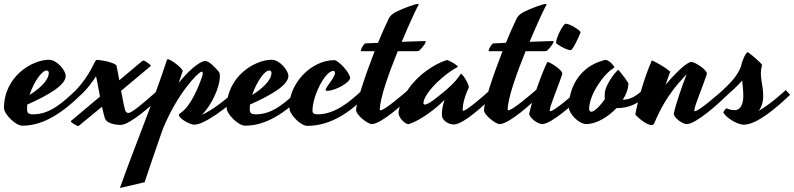

<svg xmlns="http://www.w3.org/2000/svg" viewBox="-90 -596 3987 964"><path d="M292 -144C228 -84 163 -22 77 -22C53 -22 46 -28 46 -48C46 -55 46 -63 47 -71C162 -122 240 -171 240 -215C240 -242 196 -296 156 -296C72 -296 -70 -213 -70 -53C-70 -25 -13 35 22 35C105 35 197 -3 316 -120ZM144 -242C151 -242 155 -237 155 -231C155 -191 106 -149 58 -119C79 -182 119 -242 144 -242Z M539 -41C536 -46 527 -92 518 -140C594 -203 662 -260 665 -263C666 -264 667 -265 667 -266C668 -270 638 -292 631 -292C628 -292 626 -291 622 -288L509 -193C502 -231 496 -263 494 -269C475 -284 421 -295 395 -295C384 -295 370 -224 282 -134L305 -110C348 -145 383 -199 392 -213C397 -196 403 -157 412 -111L268 10C267 11 266 12 266 14C266 18 295 37 304 37L422 -60C426 -41 431 -22 436 -4C442 19 476 31 517 31C563 31 683 -76 726 -120C719 -128 710 -138 704 -144C681 -124 577 -29 556 -29C543 -29 541 -37 539 -41Z M824 -229C826 -235 828 -240 827 -242C818 -259 775 -293 754 -299C749 -299 748 -296 746 -289C676 -75 588 134 512 348L636 319C665 231 697 140 727 53C801 -128 903 -231 921 -236C921 -236 928 -239 928 -227C928 -216 907 -158 882 -111C837 -27 808 -30 808 -19C808 -1 863 30 886 30C937 30 1054 -59 1118 -120L1096 -144C1096 -144 999 -52 924 -20C969 -64 1014 -154 1014 -215C1014 -223 1013 -232 1006 -239C993 -253 961 -290 941 -290C925 -290 878 -267 807 -180Z M1410 -144C1346 -84 1281 -22 1195 -22C1171 -22 1164 -28 1164 -48C1164 -55 1164 -63 1165 -71C1280 -122 1358 -171 1358 -215C1358 -242 1314 -296 1274 -296C1190 -296 1048 -213 1048 -53C1048 -25 1105 35 1140 35C1223 35 1315 -3 1434 -120ZM1262 -242C1269 -242 1273 -237 1273 -231C1273 -191 1224 -149 1176 -119C1197 -182 1237 -242 1262 -242Z M1452 36C1572 36 1672 -35 1753 -120C1748 -126 1735 -135 1728 -143C1668 -86 1592 -22 1505 -22C1487 -22 1479 -27 1479 -41C1479 -114 1542 -240 1584 -240C1589 -240 1592 -236 1592 -230C1592 -206 1545 -159 1545 -145C1545 -141 1547 -140 1553 -140C1591 -140 1662 -178 1668 -203C1668 -232 1607 -294 1589 -294C1471 -294 1363 -176 1363 -64C1363 -50 1364 -41 1368 -34C1388 4 1429 36 1452 36Z M1777 27C1823 27 1938 -76 1981 -120C1974 -128 1965 -138 1959 -144C1936 -124 1841 -42 1820 -42C1818 -42 1817 -43 1817 -45C1817 -102 1861 -225 1907 -339H2004C2010 -339 2014 -341 2015 -342C2029 -354 2057 -390 2044 -390L1927 -386C1966 -479 2003 -558 2011 -571C2012 -573 2012 -574 2012 -574C2012 -576 2010 -576 2007 -576C1993 -576 1935 -554 1906 -540C1867 -522 1863 -505 1856 -490C1843 -464 1826 -425 1808 -381L1744 -378C1734 -374 1721 -347 1721 -340C1721 -339 1722 -339 1722 -339H1791C1745 -220 1698 -82 1698 -42C1698 -20 1755 27 1777 27Z M2233 -43C2233 -57 2235 -96 2264 -157C2264 -172 2240 -216 2225 -226C2224 -227 2223 -225 2223 -225C2199 -184 2146 -141 2146 -141C2100 -103 2061 -71 2043 -71C2038 -71 2036 -74 2036 -79C2036 -94 2052 -130 2099 -177C2099 -177 2150 -229 2208 -260C2208 -260 2210 -261 2209 -262C2204 -270 2172 -289 2157 -294C2155 -295 2154 -294 2153 -294C2084 -274 2019 -215 2019 -215C1920 -125 1911 -37 1911 -30C1911 -2 1946 27 1959 27C1961 27 1963 27 1966 26C2021 8 2099 -50 2142 -95C2126 -45 2129 -28 2129 -17C2129 10 2164 29 2188 29C2239 29 2348 -76 2395 -120C2388 -128 2378 -139 2372 -145C2349 -124 2254 -40 2236 -40C2234 -40 2233 -41 2233 -43Z M2419 27C2465 27 2580 -76 2623 -120C2616 -128 2607 -138 2601 -144C2578 -124 2483 -42 2462 -42C2460 -42 2459 -43 2459 -45C2459 -102 2503 -225 2549 -339H2646C2652 -339 2656 -341 2657 -342C2671 -354 2699 -390 2686 -390L2569 -386C2608 -479 2645 -558 2653 -571C2654 -573 2654 -574 2654 -574C2654 -576 2652 -576 2649 -576C2635 -576 2577 -554 2548 -540C2509 -522 2505 -505 2498 -490C2485 -464 2468 -425 2450 -381L2386 -378C2376 -374 2363 -347 2363 -340C2363 -339 2364 -339 2364 -339H2433C2387 -220 2340 -82 2340 -42C2340 -20 2397 27 2419 27Z M2632 27C2678 27 2793 -76 2836 -120C2829 -128 2820 -138 2814 -144C2791 -124 2694 -38 2673 -38C2671 -38 2670 -39 2670 -41C2670 -63 2715 -168 2731 -218C2732 -222 2733 -225 2733 -227C2733 -247 2668 -285 2660 -285C2653 -285 2586 -113 2567 -26C2567 -3 2612 27 2632 27ZM2825 -434C2825 -442 2773 -477 2750 -477C2738 -477 2702 -408 2702 -381C2702 -375 2752 -345 2775 -344C2787 -344 2823 -426 2825 -434Z M2868 -50C2868 -73 2878 -118 2913 -171C2960 -243 2992 -252 2995 -258C2995 -263 2969 -295 2951 -295C2948 -295 2942 -294 2940 -293C2819 -260 2766 -156 2766 -57C2766 -27 2815 27 2854 27C2901 27 2961 -6 3005 -53C3062 -53 3112 -70 3167 -127C3161 -134 3150 -146 3144 -152C3107 -113 3076 -97 3037 -95C3054 -122 3065 -150 3065 -178C3061 -187 3028 -231 3014 -246L3011 -243C2980 -213 2959 -169 2959 -169C2947 -146 2946 -128 2946 -115C2946 -111 2946 -105 2947 -98C2921 -62 2894 -35 2879 -35C2872 -35 2868 -40 2868 -50Z M3275 -236C3247 -261 3210 -280 3183 -293C3132 -179 3100 -32 3100 -20C3124 5 3160 32 3182 32C3191 32 3193 26 3197 18C3259 -129 3332 -193 3357 -223L3358 -224C3335 -166 3305 -80 3293 -26C3293 -3 3338 27 3358 27C3404 27 3519 -76 3562 -120C3555 -128 3546 -138 3540 -144C3517 -124 3420 -38 3399 -38C3397 -38 3396 -39 3396 -41C3396 -63 3441 -168 3457 -218C3458 -222 3459 -225 3459 -227C3459 -246 3399 -285 3382 -285C3368 -285 3333 -265 3252 -171C3260 -193 3267 -215 3275 -236Z M3530 -135 3553 -111C3577 -132 3613 -165 3636 -191C3639 -167 3642 -141 3642 -114C3642 -76 3629 -43 3599 -43C3572 -43 3562 -52 3558 -52C3554 -52 3542 -35 3542 -32C3548 -12 3607 30 3645 30C3711 30 3813 -59 3877 -120L3855 -144C3855 -144 3786 -78 3719 -39C3736 -60 3742 -90 3742 -111C3742 -180 3720 -210 3736 -270C3736 -276 3680 -325 3665 -334C3655 -334 3636 -293 3631 -264C3611 -207 3560 -164 3530 -135Z"/></svg>

Font: Yesteryear
Style: Regular
Weight: 400
Designer: Astigmatic (AOETI)
Foundry: Astigmatic (AOETI)
Version: Version 1.000